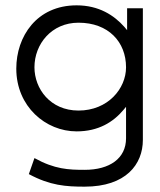

<svg xmlns="http://www.w3.org/2000/svg" viewBox="-20 -502 601 719"><path d="M41 -245C41 -103 151 -10 267 -10C349 -10 404 -45 442 -90L452 -102V16C452 91 391 134 297 134C237 134 185 132 109 90L88 150C168 193 227 197 297 197C452 197 515 113 515 22V-471H456V-389L446 -401C407 -445 350 -482 267 -482C117 -482 41 -365 41 -245ZM109 -250C109 -337 173 -417 274 -417C386 -417 452 -345 452 -250C452 -170 384 -88 274 -88C168 -88 109 -170 109 -250Z"/></svg>

Font: Charger Sport
Style: LitExt
Weight: 300
Designer: Jasper
Foundry: Cannot Into Space Fonts
Version: Version 1.1